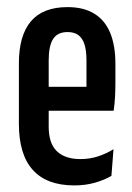

<svg xmlns="http://www.w3.org/2000/svg" viewBox="-20 -528 382 554"><path d="M194.5 7Q115 7 74.8 -37.5Q34.5 -82 34.5 -171V-345Q34.5 -425.5 69.2 -466.5Q104 -507.5 175 -507.5Q221.5 -507.5 252.2 -488.5Q283 -469.5 298 -433Q313 -396.5 313 -344V-290.5Q313 -270 312 -250Q311 -230 308 -208.5H229.5Q229.5 -253 229.5 -287.8Q229.5 -322.5 229.5 -354Q229.5 -382 223.8 -400Q218 -418 206 -426.8Q194 -435.5 175 -435.5Q146 -435.5 133.2 -415.5Q120.5 -395.5 120.5 -354V-249.5V-234.5V-163Q120.5 -139 126.2 -121.2Q132 -103.5 143.8 -92Q155.5 -80.5 172.5 -74.8Q189.5 -69 212 -69Q239.5 -69 263.5 -77Q287.5 -85 307.5 -97.5L301.5 -20.5Q282 -9 254.5 -1Q227 7 194.5 7ZM88.5 -208.5V-277.5H288V-208.5Z"/></svg>

Font: Anek Latin Condensed Medium
Style: Regular
Weight: 500
Width: 3
Designer: Yesha Goshar
Foundry: Ek Type
Version: Version 1.003